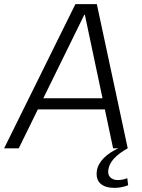

<svg xmlns="http://www.w3.org/2000/svg" viewBox="-49 -720 687 932"><path d="M317 -700H421L571 0H500L363 -648H360L42 0H-29ZM128 -243H482L474 -189H120ZM507 192Q462 192 439 171.5Q416 151 421 110Q426 76 455.5 46.5Q485 17 534 -4L571 0Q529 23 505 49Q481 75 477 103Q473 127 486 140.5Q499 154 523 154Q546 154 569 145L573 179Q559 185 541.5 188.5Q524 192 507 192Z"/></svg>

Font: Pathway Extreme 28pt Light
Style: Italic
Weight: 300
Italic angle: -8°
Designer: Eduardo Rodriguez Tunni
Foundry: Eduardo Rodriguez Tunni
Version: Version 1.001;gftools[0.9.26]